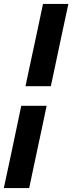

<svg xmlns="http://www.w3.org/2000/svg" viewBox="-30 -800 370 980"><path d="M100 -360 119.5 -451.5Q137 -532.5 154 -612.2Q171 -692 189.5 -780H319Q300 -692 283 -612.2Q266 -532.5 249 -451.5L229.5 -360ZM-10.5 160Q8.5 72 25.5 -8Q42.5 -88 59.5 -169.5L78.5 -260H208L189 -169.5Q171.5 -88 154.5 -8Q137.5 72 119 160Z"/></svg>

Font: Commissioner
Style: Bold Italic
Weight: 700
Italic angle: -12°
Designer: Kostas Bartsokas
Foundry: Kostas Bartsokas
Version: Version 1.000; ttfautohint (v1.8.3)